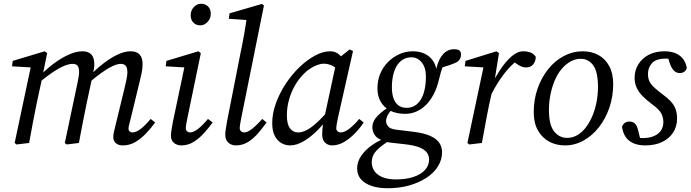

<svg xmlns="http://www.w3.org/2000/svg" viewBox="-20 -761 3676 1022"><path d="M68 8 58 0 146 -415 164 -401 44 -408 48 -437 218 -488 231 -478 206 -355V-353L175 -210Q164 -158 154.5 -105.5Q145 -53 135 0ZM335 8 325 0 394 -327Q396 -340 398.5 -353Q401 -366 401 -378Q401 -402 392.5 -411.5Q384 -421 367 -421Q348 -421 322 -410.5Q296 -400 263 -378Q230 -356 190 -323V-360H195Q229 -395 268 -424Q307 -453 346.5 -470.5Q386 -488 419 -488Q450 -488 466 -471Q482 -454 482 -419Q482 -405 479 -389.5Q476 -374 473 -358L471 -350L441 -210Q430 -158 420 -105.5Q410 -53 400 0ZM634 13Q610 13 596.5 1Q583 -11 583 -30Q583 -47 587.5 -63.5Q592 -80 599 -111L642 -288Q648 -314 653 -337Q658 -360 658 -375Q658 -401 649 -411Q640 -421 623 -421Q605 -421 581 -410Q557 -399 526 -377.5Q495 -356 456 -323V-361H461Q494 -395 531.5 -424Q569 -453 606 -470.5Q643 -488 675 -488Q707 -488 723 -471Q739 -454 739 -419Q739 -395 733.5 -370.5Q728 -346 722 -321L677 -135Q672 -114 668 -99.5Q664 -85 664 -77Q664 -67 670 -61.5Q676 -56 684 -56Q704 -56 728 -74Q752 -92 782 -128L806 -109Q784 -79 757.5 -51Q731 -23 700.5 -5Q670 13 634 13Z M890 -38Q890 -49 892 -64.5Q894 -80 900 -111L964 -415L981 -401L862 -408L866 -437L1036 -488L1049 -478L978 -135Q974 -116 971.5 -101Q969 -86 969 -78Q969 -68 976 -62Q983 -56 991 -56Q1009 -56 1033 -74Q1057 -92 1087 -128L1112 -109Q1090 -79 1064.5 -51Q1039 -23 1009.5 -5Q980 13 944 13Q923 13 906.5 0Q890 -13 890 -38ZM1046 -626Q1024 -626 1009.5 -640.5Q995 -655 995 -680Q995 -705 1011.5 -723Q1028 -741 1050 -741Q1073 -741 1087.5 -726.5Q1102 -712 1102 -688Q1102 -663 1085 -644.5Q1068 -626 1046 -626Z M1235 13Q1212 13 1195.5 -1.5Q1179 -16 1179 -45Q1179 -56 1181.5 -71Q1184 -86 1188 -112L1260 -478Q1271 -530 1280 -581Q1289 -632 1296 -684L1315 -653L1198 -661L1202 -690L1374 -740L1385 -732L1265 -137Q1261 -117 1258.5 -102Q1256 -87 1256 -79Q1256 -68 1263.5 -62Q1271 -56 1281 -56Q1297 -56 1321.5 -75Q1346 -94 1376 -128L1399 -109Q1378 -80 1353.5 -51.5Q1329 -23 1300 -5Q1271 13 1235 13Z M1524 13Q1500 13 1478.5 1Q1457 -11 1443 -37Q1429 -63 1429 -105Q1429 -157 1448.5 -211Q1468 -265 1500.5 -314.5Q1533 -364 1573.5 -403Q1614 -442 1656.5 -465Q1699 -488 1738 -488Q1760 -488 1776.5 -477Q1793 -466 1806.5 -447.5Q1820 -429 1833 -406L1796 -380Q1777 -396 1753 -409Q1729 -422 1703 -422Q1687 -422 1668.5 -415Q1650 -408 1630.5 -395.5Q1611 -383 1593 -364Q1569 -339 1549.5 -305Q1530 -271 1518.5 -230.5Q1507 -190 1507 -146Q1507 -100 1523.5 -78Q1540 -56 1567 -56Q1588 -56 1612.5 -68.5Q1637 -81 1669.5 -111Q1702 -141 1745 -192L1757 -170H1754Q1719 -118 1679 -76.5Q1639 -35 1599.5 -11Q1560 13 1524 13ZM1747 13Q1727 13 1711 -1Q1695 -15 1695 -45Q1695 -60 1696 -72.5Q1697 -85 1699.5 -98.5Q1702 -112 1705 -128L1706 -133L1773 -443L1780 -449L1841 -498L1859 -489L1779 -135Q1775 -116 1772.5 -101Q1770 -86 1770 -78Q1770 -68 1777 -62Q1784 -56 1794 -56Q1813 -56 1839.5 -76Q1866 -96 1892 -128L1916 -109Q1897 -80 1870 -52Q1843 -24 1812 -5.5Q1781 13 1747 13Z M2043 241Q1997 241 1960.5 229.5Q1924 218 1902.5 194.5Q1881 171 1881 135Q1881 100 1903 68Q1925 36 1961 11Q1997 -14 2038 -28L2058 -16Q2009 14 1984 40.5Q1959 67 1959 102Q1959 145 1993 169.5Q2027 194 2088 194Q2141 194 2180.5 181Q2220 168 2242 144Q2264 120 2264 88Q2264 69 2253.5 53Q2243 37 2216 25Q2189 13 2137 7L2057 -2Q2049 -3 2040.5 -4.5Q2032 -6 2022 -8V-11Q1986 -23 1974 -43.5Q1962 -64 1962 -82Q1962 -116 1990.5 -145Q2019 -174 2068 -203V-208L2080 -193Q2049 -161 2042 -145.5Q2035 -130 2035 -116Q2035 -103 2045.5 -89Q2056 -75 2087 -71L2185 -59Q2239 -52 2271.5 -37Q2304 -22 2318.5 -0.5Q2333 21 2333 50Q2333 89 2311.5 124Q2290 159 2250.5 185Q2211 211 2158.5 226Q2106 241 2043 241ZM2137 -155Q2090 -155 2057 -172Q2024 -189 2006.5 -219.5Q1989 -250 1989 -291Q1989 -332 2003.5 -367.5Q2018 -403 2044.5 -430Q2071 -457 2105 -472.5Q2139 -488 2178 -488Q2213 -488 2240.5 -475Q2268 -462 2285 -437Q2302 -412 2305 -376L2298 -375Q2307 -422 2322 -449Q2337 -476 2356 -487.5Q2375 -499 2395 -499Q2405 -499 2412.5 -497.5Q2420 -496 2425 -493Q2429 -489 2431.5 -483.5Q2434 -478 2434 -472Q2434 -440 2405 -427Q2376 -414 2321 -398L2344 -425Q2339 -413 2334.5 -400.5Q2330 -388 2326 -374Q2322 -360 2318 -343Q2307 -295 2288.5 -259.5Q2270 -224 2246 -201Q2222 -178 2194.5 -166.5Q2167 -155 2137 -155ZM2145 -187Q2168 -187 2187 -198Q2206 -209 2219.5 -230.5Q2233 -252 2240 -283Q2247 -314 2247 -354Q2247 -402 2224.5 -429Q2202 -456 2170 -456Q2144 -456 2124.5 -444Q2105 -432 2092 -410.5Q2079 -389 2072.5 -360Q2066 -331 2066 -296Q2066 -261 2075 -236.5Q2084 -212 2101.5 -199.5Q2119 -187 2145 -187Z M2593 -255 2580 -304H2593Q2615 -348 2643 -390.5Q2671 -433 2702.5 -460.5Q2734 -488 2765 -488Q2786 -488 2804 -481.5Q2822 -475 2832 -458Q2831 -433 2817.5 -417.5Q2804 -402 2779 -402Q2763 -402 2744 -412.5Q2725 -423 2708 -439L2696 -451L2746 -454V-448Q2715 -427 2688.5 -398Q2662 -369 2638.5 -333.5Q2615 -298 2593 -255ZM2468 0 2556 -415 2574 -401 2454 -408 2458 -437 2623 -488 2636 -478 2612 -329 2607 -309 2585 -210Q2574 -158 2564.5 -105.5Q2555 -53 2545 0L2478 8Z M2987 13Q2941 13 2903.5 -7Q2866 -27 2843.5 -66.5Q2821 -106 2821 -163Q2821 -231 2841.5 -289.5Q2862 -348 2898 -393Q2934 -438 2981.5 -463Q3029 -488 3082 -488Q3129 -488 3165.5 -468Q3202 -448 3223 -409Q3244 -370 3244 -313Q3244 -248 3224 -189Q3204 -130 3168.5 -84.5Q3133 -39 3086.5 -13Q3040 13 2987 13ZM2999 -27Q3028 -27 3053.5 -42Q3079 -57 3099 -83.5Q3119 -110 3133.5 -144.5Q3148 -179 3155.5 -218.5Q3163 -258 3163 -298Q3163 -379 3137.5 -413.5Q3112 -448 3071 -448Q3043 -448 3017.5 -434Q2992 -420 2970.5 -395Q2949 -370 2934 -335.5Q2919 -301 2910.5 -260.5Q2902 -220 2902 -175Q2902 -96 2929.5 -61.5Q2957 -27 2999 -27Z M3415 13Q3376 13 3349.5 0.5Q3323 -12 3309 -34Q3295 -56 3291 -86Q3295 -99 3305.5 -106.5Q3316 -114 3328 -114Q3350 -114 3360.5 -102.5Q3371 -91 3376 -70L3393 -1L3354 -35Q3370 -30 3379 -28Q3388 -26 3401 -26Q3436 -26 3460.5 -36.5Q3485 -47 3498 -66Q3511 -85 3511 -111Q3511 -135 3500 -157Q3489 -179 3446 -210Q3421 -229 3401 -249Q3381 -269 3369.5 -293Q3358 -317 3358 -348Q3358 -387 3378 -419Q3398 -451 3433.5 -469.5Q3469 -488 3517 -488Q3547 -488 3571 -479.5Q3595 -471 3612 -452Q3629 -433 3636 -400Q3632 -386 3622 -379Q3612 -372 3598 -372Q3581 -372 3568 -384.5Q3555 -397 3547 -419L3529 -475L3560 -444Q3553 -446 3544.5 -447.5Q3536 -449 3524 -449Q3472 -449 3450.5 -425Q3429 -401 3429 -367Q3429 -336 3444.5 -315Q3460 -294 3503 -262Q3533 -240 3551 -220.5Q3569 -201 3576.5 -179.5Q3584 -158 3584 -129Q3584 -88 3563 -55.5Q3542 -23 3504 -5Q3466 13 3415 13Z"/></svg>

Font: Source Serif 4
Style: Italic
Weight: 400
Italic angle: -12°
Designer: Frank Grießhammer
Foundry: Adobe Systems Incorporated
Version: Version 4.004;hotconv 1.0.116;makeotfexe 2.5.65601